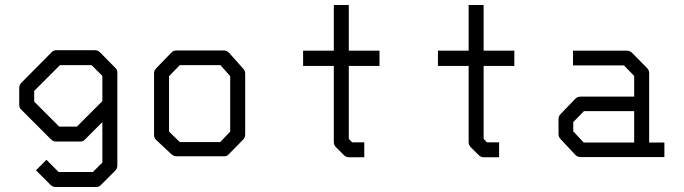

<svg xmlns="http://www.w3.org/2000/svg" viewBox="-20 -679 2740 769"><path d="M390 -190 321 -121Q314 -112 300 -112H205Q193 -112 184 -121L66 -239Q57 -246 57 -260V-327Q57 -339 66 -348L187 -470Q193.5 -478 208 -478H359Q372 -478 380 -470L441 -408Q450 -401 450 -387V-16Q450 -4 441 5L385 61Q378 70 364 70H203Q191 70 182 61L124 3L166 -39L215 10H352L390 -28ZM390 -274V-375L347 -418H220L117 -315V-272L217 -172H288Z M657 -374V-152L700 -110H862L902 -152V-374L863 -418H700ZM607 -407 668 -470Q675 -477 688 -477H876Q888 -477 898 -467L954 -404Q962 -396 962 -385V-140Q962 -128 953 -119L895 -60Q889 -53 877.5 -53H874H688Q677.5 -53 668 -60L606 -118Q597 -126 597 -140V-387Q597 -397 607 -407Z M1377 -123 1390 -109H1439V-49H1378Q1366 -49 1357 -58L1326 -89Q1317 -98 1317 -110V-415H1194V-476H1317V-659H1377V-476H1500V-415H1377Z M1917 -123 1930 -109H1979V-49H1918Q1906 -49 1897 -58L1866 -89Q1857 -98 1857 -110V-415H1734V-476H1857V-659H1917V-476H2040V-415H1917Z M2520 -108V-234H2319L2276 -190V-153L2318 -108ZM2580 -108H2641V-50H2305Q2293 -50 2284 -59L2226 -121Q2217 -130 2217 -142V-202Q2217 -214 2226 -223L2285 -284Q2293 -292 2306 -292H2520V-375L2479 -417H2275V-476H2491Q2503 -476 2512 -467L2571 -407Q2580 -398 2580 -387Z"/></svg>

Font: IBM 3270
Style: Regular
Weight: 400
Monospace: yes
Version: Version 2.3.1